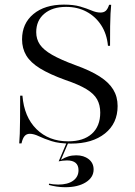

<svg xmlns="http://www.w3.org/2000/svg" viewBox="-20 -602 578 820"><path d="M283.1 11.3Q233.1 11.3 200.4 0.8Q167.7 -9.7 146 -20.2Q124.2 -30.6 107.3 -30.6Q93.5 -30.6 85.1 -21Q76.6 -11.3 71.8 10.5H62.1Q63.7 -6.5 64.5 -31Q65.3 -55.6 65.7 -94.8Q66.1 -133.9 66.1 -193.5H75.8Q83.1 -102.4 135.9 -50.4Q188.7 1.6 271 1.6Q336.3 1.6 372.2 -30.6Q408.1 -62.9 408.1 -121Q408.1 -153.2 394.8 -177.4Q381.5 -201.6 348.8 -221.4Q316.1 -241.1 258.9 -260.5Q191.9 -284.7 151.2 -309.7Q110.5 -334.7 92.3 -364.9Q74.2 -395.2 74.2 -433.9Q74.2 -501.6 122.6 -541.9Q171 -582.3 253.2 -582.3Q294.4 -582.3 322.2 -574.2Q350 -566.1 370.6 -557.3Q391.1 -548.4 408.9 -548.4Q423.4 -548.4 431.9 -556Q440.3 -563.7 446 -581.5H454.8Q453.2 -564.5 452 -543.5Q450.8 -522.6 450.4 -490.3Q450 -458.1 450 -406.5H441.1Q436.3 -457.3 412.1 -494.4Q387.9 -531.5 349.6 -552Q311.3 -572.6 262.1 -572.6Q204 -572.6 169.4 -543.5Q134.7 -514.5 134.7 -464.5Q134.7 -434.7 150.4 -411.7Q166.1 -388.7 202.8 -367.7Q239.5 -346.8 300.8 -324.2Q366.1 -300.8 405.6 -275.4Q445.2 -250 463.7 -219.4Q482.3 -188.7 482.3 -149.2Q482.3 -75 428.2 -31.9Q374.2 11.3 283.1 11.3ZM258.1 197.6Q240.3 197.6 221.8 194.8Q203.2 191.9 188.7 187.9L189.5 182.3Q196.8 183.9 207.3 185.1Q217.7 186.3 228.2 186.3Q269.4 186.3 292.3 169.8Q315.3 153.2 315.3 125Q315.3 104 302.8 93.5Q290.3 83.1 266.1 83.1Q256.5 83.1 247.6 84.3Q238.7 85.5 230.6 87.1L264.5 7.3H271.8L240.3 80.6Q255.6 71 271.4 66.1Q287.1 61.3 305.6 61.3Q337.9 61.3 358.9 77.8Q379.8 94.4 379.8 121.8Q379.8 155.6 346.4 176.6Q312.9 197.6 258.1 197.6Z"/></svg>

Font: Playfair 144pt SemiExpanded Light
Style: Regular
Weight: 300
Width: 6
Designer: Claus Eggers Sørensen
Foundry: Claus Eggers Sørensen
Version: Version 2.203